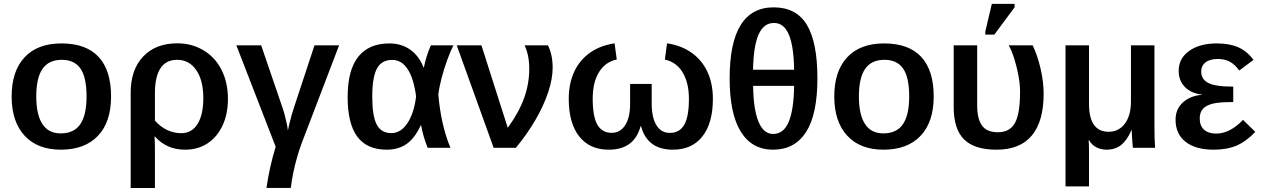

<svg xmlns="http://www.w3.org/2000/svg" viewBox="-20 -762 6510 990"><path d="M552.7 -264.6Q552.7 -132.8 484.9 -61.5Q417 9.8 293.9 9.8Q173.3 9.8 106.7 -62.5Q40 -134.8 40 -264.6Q40 -395 106.7 -466.6Q173.3 -538.1 296.9 -538.1Q423.8 -538.1 488.3 -468.8Q552.7 -399.4 552.7 -264.6ZM426.3 -264.6Q426.3 -363.8 394.8 -408.7Q363.3 -453.6 298.8 -453.6Q231.4 -453.6 199.2 -407Q167 -360.4 167 -264.6Q167 -170.9 198.5 -122.6Q230 -74.2 293 -74.2Q361.3 -74.2 393.8 -121.3Q426.3 -168.5 426.3 -264.6Z M1155.3 -252Q1155.3 -174.3 1127.7 -115.2Q1100.1 -56.2 1050.8 -23.2Q1001.5 9.8 934.6 9.8Q886.2 9.8 847.9 -7.1Q809.6 -23.9 778.8 -58.1H776.9Q777.8 -43.5 778.3 -29.1Q778.8 -14.6 778.8 0V207.5H653.8V-283.7Q653.8 -402.8 718.3 -470.7Q782.7 -538.6 894.5 -538.6Q968.8 -538.6 1028.8 -502.9Q1088.9 -467.3 1122.1 -402.1Q1155.3 -336.9 1155.3 -252ZM1028.3 -256.3Q1028.3 -348.1 991.7 -400.9Q955.1 -453.6 893.6 -453.6Q778.8 -453.6 778.8 -280.3V-140.1Q806.6 -108.4 841.6 -91.8Q876.5 -75.2 914.6 -75.2Q968.8 -75.2 998.5 -122.6Q1028.3 -169.9 1028.3 -256.3Z M1536.6 -26.4Q1522.9 9.8 1511.7 49.3Q1500.5 88.9 1492.2 128.7Q1483.9 168.5 1479.5 207H1354Q1361.3 155.8 1373 102.5Q1384.8 49.3 1401.4 -5.4L1198.7 -528.3H1326.7L1435.5 -210Q1440.9 -195.3 1447.3 -171.9Q1453.6 -148.4 1458.5 -125.5Q1463.4 -102.5 1464.4 -88.9Q1467.3 -104 1472.4 -125.2Q1477.5 -146.5 1483.9 -169.2Q1490.2 -191.9 1497.1 -211.4L1601.6 -528.3H1728.5Z M2149.4 -115.7Q2119.1 -49.8 2076.9 -20Q2034.7 9.8 1974.1 9.8Q1872.1 9.8 1822.3 -57.4Q1772.5 -124.5 1772.5 -261.7Q1772.5 -400.4 1827.1 -469.2Q1881.8 -538.1 1987.3 -538.1Q2050.3 -538.1 2095.7 -505.6Q2141.1 -473.1 2164.1 -413.6H2165.5Q2177.2 -472.7 2201.7 -528.3H2318.4Q2302.2 -497.6 2285.4 -451.2Q2268.6 -404.8 2256.3 -357.2Q2244.1 -309.6 2240.2 -273.9Q2246.6 -197.8 2262.5 -127.4Q2278.3 -57.1 2302.7 0H2185.1Q2172.9 -29.3 2164.3 -60.3Q2155.8 -91.3 2151.4 -115.7ZM1899.4 -263.7Q1899.4 -164.1 1922.4 -119.9Q1945.3 -75.7 1998 -75.7Q2046.9 -75.7 2081.1 -127.4Q2115.2 -179.2 2125.5 -265.1Q2113.3 -357.4 2082 -405.3Q2050.8 -453.1 2002.4 -453.1Q1947.3 -453.1 1923.3 -408Q1899.4 -362.8 1899.4 -263.7Z M2829.6 -413.1Q2829.6 -355.5 2806.4 -285.9Q2783.2 -216.3 2740.5 -143.1Q2697.8 -69.8 2640.1 0H2525.4L2335 -528.3H2462.4L2598.1 -103Q2655.8 -182.6 2682.4 -256.3Q2709 -330.1 2709 -408.7Q2709 -475.6 2685.1 -528.3H2805.2Q2829.6 -480.5 2829.6 -413.1Z M3340.3 -227.5Q3340.3 -155.8 3364.7 -116.2Q3389.2 -76.7 3433.6 -76.7Q3483.9 -76.7 3508.1 -118.4Q3532.2 -160.2 3532.2 -252.4Q3532.2 -335 3499.8 -388.7Q3467.3 -442.4 3408.2 -454.6L3419.4 -538.6Q3494.6 -527.3 3547.6 -489Q3600.6 -450.7 3628.2 -390.6Q3655.8 -330.6 3655.8 -252.4Q3655.8 -127 3601.8 -58.6Q3547.9 9.8 3449.7 9.8Q3384.3 9.8 3343.3 -20Q3302.2 -49.8 3285.2 -111.3H3283.2Q3266.1 -49.8 3225.1 -20Q3184.1 9.8 3118.7 9.8Q3020.5 9.8 2966.6 -58.6Q2912.6 -127 2912.6 -252.4Q2912.6 -331.1 2940.4 -391.4Q2968.3 -451.7 3021.2 -489.5Q3074.2 -527.3 3148.9 -538.6L3160.2 -455.1Q3102.1 -443.4 3069.1 -390.9Q3036.1 -338.4 3036.1 -252.9Q3036.1 -160.6 3060.3 -118.9Q3084.5 -77.1 3133.8 -77.1Q3178.2 -77.1 3203.6 -116.5Q3229 -155.8 3229 -227.5V-329.1H3340.3Z M4194.8 -357.9Q4194.8 -171.9 4136.2 -81.1Q4077.6 9.8 3966.3 9.8Q3856.9 9.8 3799.6 -83.3Q3742.2 -176.3 3742.2 -357.9Q3742.2 -724.1 3969.2 -724.1Q4085.9 -724.1 4140.4 -634Q4194.8 -543.9 4194.8 -357.9ZM3970.7 -643.6Q3917.5 -643.6 3891.4 -584Q3865.2 -524.4 3862.8 -402.3H4074.7Q4072.8 -524.4 4047.4 -584Q4022 -643.6 3970.7 -643.6ZM3966.3 -71.3Q4020 -71.3 4046.4 -132.6Q4072.8 -193.8 4074.7 -319.3H3863.3Q3864.7 -198.7 3890.9 -135Q3917 -71.3 3966.3 -71.3Z M4794.4 -264.6Q4794.4 -132.8 4726.6 -61.5Q4658.7 9.8 4535.6 9.8Q4415 9.8 4348.4 -62.5Q4281.7 -134.8 4281.7 -264.6Q4281.7 -395 4348.4 -466.6Q4415 -538.1 4538.6 -538.1Q4665.5 -538.1 4730 -468.8Q4794.4 -399.4 4794.4 -264.6ZM4668 -264.6Q4668 -363.8 4636.5 -408.7Q4605 -453.6 4540.5 -453.6Q4473.1 -453.6 4440.9 -407Q4408.7 -360.4 4408.7 -264.6Q4408.7 -170.9 4440.2 -122.6Q4471.7 -74.2 4534.7 -74.2Q4603 -74.2 4635.5 -121.3Q4668 -168.5 4668 -264.6Z M5361.3 -278.8Q5361.3 -136.2 5300.3 -63.2Q5239.3 9.8 5118.7 9.8Q5003.9 9.8 4950.7 -43.5Q4897.5 -96.7 4897.5 -209V-528.3H5018.6V-216.8Q5018.6 -148.9 5043.5 -114.5Q5068.4 -80.1 5125.5 -80.1Q5187 -80.1 5213.4 -127.9Q5239.7 -175.8 5239.7 -288.6Q5239.7 -327.1 5231.4 -372.1Q5223.1 -417 5210 -458.7Q5196.8 -500.5 5181.2 -528.3H5304.7Q5330.1 -475.1 5345.7 -407.2Q5361.3 -339.4 5361.3 -278.8ZM5211.4 -724.1 5106.9 -583.5H5060.5V-599.6L5094.2 -742.2H5211.4Z M5821.3 0Q5820.8 -10.3 5819.1 -26.4Q5817.4 -42.5 5816.7 -59.8Q5815.9 -77.1 5815.4 -90.8H5814Q5791.5 -38.6 5760.7 -14.4Q5730 9.8 5686 9.8Q5655.8 9.8 5631.8 -3.2Q5607.9 -16.1 5595.2 -39.6H5593.3Q5594.2 -28.8 5594.7 -14.6Q5595.2 -0.5 5595.2 18.1V199.2H5474.1V-528.3H5595.2V-226.6Q5595.2 -82.5 5696.8 -82.5Q5748.5 -82.5 5780 -124.5Q5811.5 -166.5 5811.5 -239.7V-528.3H5932.6V-116.7Q5932.6 -80.1 5933.3 -50.8Q5934.1 -21.5 5936 0Z M6250.5 -73.2Q6287.1 -73.2 6322.5 -91.8Q6357.9 -110.4 6389.2 -144L6452.6 -82Q6405.3 -32.2 6355.7 -11.2Q6306.2 9.8 6238.8 9.8Q6144.5 9.8 6093 -30.8Q6041.5 -71.3 6041.5 -144.5Q6041.5 -199.2 6079.1 -233.6Q6116.7 -268.1 6178.2 -273.4V-274.4Q6122.1 -280.3 6089.8 -313.2Q6057.6 -346.2 6057.6 -396.5Q6057.6 -460.9 6111.6 -499.5Q6165.5 -538.1 6254.9 -538.1Q6319.8 -538.1 6365 -518.1Q6410.2 -498 6443.4 -453.1L6369.6 -398.4Q6348.6 -428.7 6322 -443.4Q6295.4 -458 6260.3 -458Q6218.3 -458 6196 -440.4Q6173.8 -422.9 6173.8 -392.6Q6173.8 -353 6210 -334.5Q6245.1 -315.4 6338.9 -315.4V-235.8Q6265.6 -235.8 6233.4 -227.5Q6200.7 -219.7 6183.3 -201.4Q6166 -183.1 6166 -150.9Q6166 -113.3 6188.5 -93.3Q6210.9 -73.2 6250.5 -73.2Z"/></svg>

Font: Arimo SemiBold
Style: Regular
Weight: 600
Designer: Steve Matteson
Foundry: Monotype Imaging Inc.
Version: Version 1.33